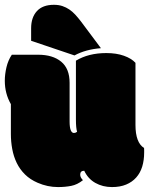

<svg xmlns="http://www.w3.org/2000/svg" viewBox="-26 -758 611 787"><path d="M101.6 -642.1Q101.6 -686.5 125.2 -712.4Q148.9 -738.3 194.8 -738.3Q214.4 -738.3 229.7 -733.2Q245.1 -728 258.1 -719.2Q271 -710.4 282.5 -698Q293.9 -685.5 305.2 -670.9L387.7 -560.5Q325.2 -555.7 279.3 -530.8L101.6 -590.8ZM277.3 -212.9Q283.7 -212.9 290 -217.8Q285.2 -232.9 285.2 -268.1V-509.3Q336.9 -540.5 409.7 -540.5Q451.2 -540.5 481.9 -529.5Q512.7 -518.6 529.3 -500.5V-246.1Q529.3 -173.3 564.5 -151.4Q564.9 -149.9 564.9 -142.1V-133.3Q564.9 -101.1 556.9 -75Q548.8 -48.8 532.2 -30.3Q515.6 -11.7 491 -1.5Q466.3 8.8 433.1 8.8Q395 8.8 364.7 -8.3Q334.5 -25.4 319.3 -58.1Q302.7 -58.1 302.7 -42Q302.7 -30.8 314 -19.5Q291 -1 265.9 3.9Q240.7 8.8 211.9 8.8Q168.9 8.8 128.4 -8.8Q97.7 -22 76.4 -43Q55.2 -64 42.5 -90.3Q29.8 -116.7 24.2 -147Q18.6 -177.2 18.6 -208.5V-331.1Q-6.3 -374.5 -6.3 -426.8Q-6.3 -453.6 0.5 -482.4Q7.3 -511.2 22.5 -533.7H129.9Q190.4 -533.7 224.9 -505.1Q259.3 -476.6 259.3 -418.5V-260.3Q259.3 -212.9 277.3 -212.9Z"/></svg>

Font: Modak sl
Style: Regular
Weight: 400
Designer: Sarang Kulkarni, Maithili Shingre, Noopur Datye
Foundry: Ek Type
Version: Version 1.036;PS Version 1.000;hotconv 1.0.79;makeotf.lib2.5